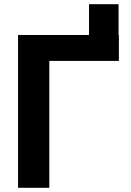

<svg xmlns="http://www.w3.org/2000/svg" viewBox="-20 -894 623 914"><path d="M403.8 -874H544.4V-605.5H403.8ZM545.9 -604H214.8V0H65.9V-727.5H545.9Z"/></svg>

Font: Inter RS Variable
Style: Regular
Weight: 400
Designer: Rasmus Andersson (customised by Maria Ramos and Noel Pretorius)
Foundry: rsms
Version: Version 3.001;Glyphs 3.2.3 (3260)